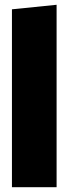

<svg xmlns="http://www.w3.org/2000/svg" viewBox="-20 -784 287 804"><path d="M217 -764 30 -745V0H217Z"/></svg>

Font: Fira Sans Ultra
Style: Regular
Weight: 950
Designer: Carrois Corporate & Edenspiekermann AG
Foundry: Carrois Corporate GbR & Edenspiekermann AG
Version: Version 4.203;PS 004.203;hotconv 1.0.88;makeotf.lib2.5.64775